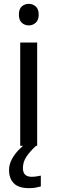

<svg xmlns="http://www.w3.org/2000/svg" viewBox="-20 -757 298 997"><path d="M130 -737Q150 -737 165.5 -723.5Q181 -710 181 -681Q181 -653 165.5 -639Q150 -625 130 -625Q108 -625 93 -639Q78 -653 78 -681Q78 -710 93 -723.5Q108 -737 130 -737ZM173 -536V0H85V-536ZM99 116Q99 161 144 161Q161 161 172.5 158.5Q184 156 192 155V211Q178 215 164 217.5Q150 220 130 220Q77 220 52 195Q27 170 27 126Q27 97 41.5 70Q56 43 77.5 21Q99 -1 119 -15L167 0Q133 32 116 58.5Q99 85 99 116Z"/></svg>

Font: Noto Sans Tamil Supplement
Style: Regular
Weight: 400
Designer: Ek Type
Foundry: Ek Type
Version: Version 2.001; ttfautohint (v1.8.4.7-5d5b)